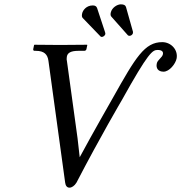

<svg xmlns="http://www.w3.org/2000/svg" viewBox="-20 -852 834 884"><path d="M727 -658C646 -658 605 -589 500 -402C500 -402 405 -236 347 -128L337 -216L288 -572C288 -574 287 -575 287 -577C287 -583 287 -587 288 -592C291 -608 305 -618 341 -618H368C373 -618 377 -621 378 -626L382 -645L380 -646C380 -646 291 -645 256 -645C217 -645 139 -646 139 -646L137 -645L133 -626C132 -621 135 -618 139 -618H145C184 -618 199 -601 203 -572L280 -11C282 4 289 12 300 12C310 12 323 4 332 -11C442 -223 541 -391 541 -391C664 -612 682 -622 706 -622C729 -622 732 -611 730 -602C727 -587 705 -576 702 -560C697 -538 708 -522 733 -522C760 -522 788 -558 793 -582C801 -622 768 -658 727 -658ZM358 -789C356 -780 357 -773 361 -769L442 -685C443 -683 446 -682 449 -682C454 -682 463 -687 465 -695C465 -698 465 -701 463 -706L427 -815C424 -823 418 -827 407 -827C378 -827 361 -805 358 -789ZM490 -794C488 -786 489 -779 493 -775L564 -695C567 -691 570 -687 576 -687C583 -687 590 -692 592 -699C592 -701 593 -706 591 -710L560 -820C557 -828 551 -832 536 -832C520 -832 495 -817 490 -794Z"/></svg>

Font: Libertinus Sans
Style: Italic
Weight: 400
Italic angle: -12°
Designer: Philipp H. Poll, Khaled Hosny
Foundry: Caleb Maclennan
Version: Version 7.050;RELEASE